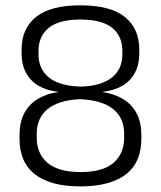

<svg xmlns="http://www.w3.org/2000/svg" viewBox="-20 -670 589 703"><path d="M274 12.5Q216.5 12.5 174.5 0.5Q132.5 -11.5 105 -34Q77.5 -56.5 64.5 -88.8Q51.5 -121 51.5 -161.5V-176Q51.5 -222 68.5 -254.8Q85.5 -287.5 117.2 -307Q149 -326.5 192.5 -333V-334Q150.5 -338.5 120.8 -356.2Q91 -374 75 -404Q59 -434 59 -474.5V-488.5Q59 -565.5 112 -608Q165 -650.5 274 -650.5Q384 -650.5 437 -608Q490 -565.5 490 -488.5V-474.5Q490 -434 474.2 -404Q458.5 -374 428.5 -356.2Q398.5 -338.5 356.5 -334V-333Q400.5 -326 432 -306.5Q463.5 -287 480.5 -254.5Q497.5 -222 497.5 -176V-161.5Q497.5 -121.5 484.8 -89.2Q472 -57 444.8 -34.5Q417.5 -12 375.2 0.2Q333 12.5 274 12.5ZM275 -40Q356.5 -40 395.5 -73.8Q434.5 -107.5 434.5 -166V-181Q434.5 -238 394.5 -270.5Q354.5 -303 273 -307Q193.5 -303 154 -270.2Q114.5 -237.5 114.5 -181V-166Q114.5 -107.5 154 -73.8Q193.5 -40 275 -40ZM275.5 -353Q348 -354.5 388 -384.8Q428 -415 428 -471.5V-483.5Q428 -538 390.5 -568.2Q353 -598.5 274 -598.5Q196.5 -598.5 158.8 -568.2Q121 -538 121 -483.5V-471.5Q121 -434 139 -407.8Q157 -381.5 191.5 -367.8Q226 -354 275.5 -353Z"/></svg>

Font: Anek Malayalam Medium Light
Style: Regular
Weight: 300
Version: Version 1.003